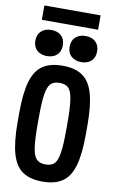

<svg xmlns="http://www.w3.org/2000/svg" viewBox="-116 -1156 731 1224"><g transform="rotate(10 250.0 -544.0)"><path d="M250 10Q169 10 120.5 -23.5Q72 -57 50.5 -133Q29 -209 29 -335V-395Q29 -522 50.5 -597.5Q72 -673 120.5 -706.5Q169 -740 250 -740Q331 -740 379.5 -706.5Q428 -673 449.5 -597.5Q471 -522 471 -395V-335Q471 -209 449.5 -133Q428 -57 379.5 -23.5Q331 10 250 10ZM250 -101Q288 -101 307.5 -120.5Q327 -140 335 -192.5Q343 -245 343 -344V-386Q343 -485 335 -537.5Q327 -590 307.5 -609.5Q288 -629 250 -629Q213 -629 193 -609.5Q173 -590 165 -537.5Q157 -485 157 -386V-344Q157 -245 165 -192.5Q173 -140 193 -120.5Q213 -101 250 -101ZM139 -783Q99 -783 74.5 -805.5Q50 -828 50 -867Q50 -907 74.5 -929.5Q99 -952 139 -952Q180 -952 204 -929.5Q228 -907 228 -867Q228 -828 204 -805.5Q180 -783 139 -783ZM361 -783Q321 -783 296.5 -805.5Q272 -828 272 -867Q272 -907 296.5 -929.5Q321 -952 361 -952Q402 -952 426 -929.5Q450 -907 450 -867Q450 -828 426 -805.5Q402 -783 361 -783ZM68 -1005V-1098H432V-1005Z"/></g></svg>

Font: M PLUS Code Latin SemiBold
Style: Regular
Weight: 600
Designer: Coji Morishita
Foundry: UNDERFOREST DESIGN
Version: Version 1.002; ttfautohint (v1.8.3)